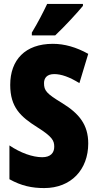

<svg xmlns="http://www.w3.org/2000/svg" viewBox="-20 -947 494 977"><path d="M402 -917V-927H220C199 -883 174 -834 142 -781V-767H261C311 -814 374 -883 402 -917ZM429 -217C429 -312 383 -369 297 -422C216 -471 204 -486 204 -524C204 -550 219 -570 256 -570C292 -570 334 -555 384 -524L429 -673C368 -707 308 -724 249 -724C108 -724 32 -642 32 -515C32 -401 85 -353 169 -300C247 -251 256 -231 256 -200C256 -169 237 -147 195 -147C146 -147 84 -169 28 -207V-35C89 -1 143 10 205 10C342 10 429 -84 429 -217Z"/></svg>

Font: Noto Sans Myanmar UI ExtraCondensed Black
Style: Regular
Weight: 900
Width: 2
Designer: Monotype Design Team
Foundry: Monotype Imaging Inc.
Version: Version 2.103